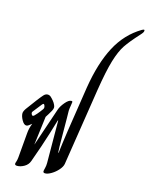

<svg xmlns="http://www.w3.org/2000/svg" viewBox="-168 -1296 1084 1407"><g transform="rotate(15 374.5 -592.5)"><path d="M86 -2Q86 -7 90.5 -19.5Q95 -32 97 -52L113 -239Q116 -279 131 -315V-316L110 -300Q101 -293 92 -293Q74 -293 58 -321.5Q42 -350 42 -372Q42 -387 57 -409Q132 -512 156 -538Q170 -553 186 -553Q200 -553 211 -543Q221 -534 232.5 -520Q244 -506 250 -492Q255 -482 255 -472Q255 -462 247 -447Q239 -432 228.5 -415.5Q218 -399 213 -391L186 -176H187L284 -463Q293 -491 319 -522Q345 -553 365 -553Q374 -553 374 -546Q374 -539 370 -518Q366 -497 365 -479Q365 -445 366 -418L367 -272Q367 -193 370 -161H373Q380 -223 396 -332L449 -676Q480 -868 546.5 -994Q613 -1120 729 -1189Q741 -1195 744 -1195Q749 -1195 749 -1188Q749 -1181 744 -1173Q739 -1165 727 -1152Q663 -1082 632.5 -1036.5Q602 -991 577.5 -910Q553 -829 529 -678L438 -94Q434 -72 412.5 -47.5Q391 -23 363.5 -6.5Q336 10 316 10Q301 10 301 -2Q301 -8 306 -27Q311 -46 311 -67L309 -389H306Q304 -381 273 -280Q242 -179 195 -50Q185 -22 157.5 -6Q130 10 104 10Q86 10 86 -2ZM130 -379Q150 -399 163.5 -417Q177 -435 180 -439Q186 -446 186 -455Q186 -461 182.5 -470Q179 -479 174 -479Q170 -479 162 -469L122 -418Q114 -409 110.5 -403.5Q107 -398 107 -394Q107 -388 111 -381Q115 -374 120 -374Q123 -374 130 -379Z"/></g></svg>

Font: Charm
Style: Bold
Weight: 700
Designer: Katatrad Aksorn Co.,Ltd.
Foundry: Cadson Demak Co.,Ltd.
Version: Version 1.001